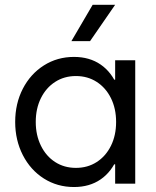

<svg xmlns="http://www.w3.org/2000/svg" viewBox="-20 -750 638 784"><path d="M282.2 13.7Q213.9 13.7 159.2 -21Q104.5 -55.7 73.2 -116.7Q42 -177.7 42 -252Q42 -327.1 73.2 -387.7Q104.5 -448.2 159.2 -482.9Q213.9 -517.6 282.2 -517.6Q345.7 -517.6 391.1 -486.3Q436.5 -455.1 460.4 -395.5Q484.4 -335.9 484.4 -252L434.6 -424.8H496.1V-79.1H434.6L484.4 -252Q484.4 -168 460.4 -108.4Q436.5 -48.8 391.1 -17.6Q345.7 13.7 282.2 13.7ZM454.1 -252Q454.1 -306.6 433.1 -349.1Q412.1 -391.6 375 -415.5Q337.9 -439.5 290 -439.5Q242.2 -439.5 205.1 -415.5Q168 -391.6 147 -349.1Q126 -306.6 126 -252Q126 -198.2 147 -155.3Q168 -112.3 205.1 -88.4Q242.2 -64.5 290 -64.5Q337.9 -64.5 375 -88.4Q412.1 -112.3 433.1 -154.8Q454.1 -197.3 454.1 -252ZM450.2 0V-101.6L471.7 -252L450.2 -385.7V-503.9H532.2V0ZM450.2 -730.5H358.4L271.5 -582H347.7Z"/></svg>

Font: Wanted Sans Std Variable
Style: Regular
Weight: 400
Designer: Original Design by Kil Hyung-jin and Kang Hanbin, Wanted Lab, Inc;
Foundry: Wanted Lab, Inc.
Version: Version 1.003;Glyphs 3.2 (3227)